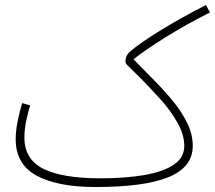

<svg xmlns="http://www.w3.org/2000/svg" viewBox="-20 -730 863 771"><path d="M363 21Q212 21 127.5 -24.5Q43 -70 43 -171Q43 -205 51 -244Q59 -283 69 -316L101 -307Q93 -280 85.5 -246Q78 -212 78 -178Q78 -90 154.5 -52Q231 -14 383 -14Q483 -14 559 -27Q635 -40 677.5 -68.5Q720 -97 720 -144Q720 -189 692.5 -238Q665 -287 620 -336Q570 -391 540.5 -420Q511 -449 497.5 -462Q484 -475 484 -481Q484 -496 488.5 -505.5Q493 -515 501 -522Q547 -561 628.5 -610.5Q710 -660 807 -710L823 -680Q726 -631 645 -580.5Q564 -530 516 -492Q559 -448 601.5 -405Q644 -362 678.5 -319Q713 -276 733.5 -232.5Q754 -189 754 -144Q754 -59 657.5 -19Q561 21 363 21Z"/></svg>

Font: Noto Sans Arabic UI SmCn XLt
Style: Regular
Weight: 200
Width: 4
Designer: Monotype Design Team, Nadine Chahine and Nizar Qandah
Foundry: Monotype Imaging Inc.
Version: Version 2.010; ttfautohint (v1.8.4.7-5d5b)